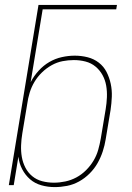

<svg xmlns="http://www.w3.org/2000/svg" viewBox="-20 -755 540 783"><path d="M203 8Q175 8 148.5 0.5Q122 -7 102.5 -24Q83 -41 70.5 -65Q58 -89 55 -116L36 0H16L137 -735H457L454 -717H154L105 -420Q118 -445 137.5 -466.5Q157 -488 181 -502Q205 -516 232 -522Q259 -528 285 -528Q312 -528 337.5 -521.5Q363 -515 383 -499.5Q403 -484 414.5 -461.5Q426 -439 431.5 -413.5Q437 -388 436 -361Q435 -334 431 -307L411 -187Q407 -162 399 -137.5Q391 -113 378 -90Q365 -67 345.5 -47.5Q326 -28 302.5 -15Q279 -2 253.5 3Q228 8 203 8ZM200 -10Q223 -10 246.5 -15Q270 -20 291.5 -31.5Q313 -43 331 -61Q349 -79 361.5 -100Q374 -121 380.5 -144Q387 -167 391 -190L411 -310Q415 -334 416 -358.5Q417 -383 413 -406Q409 -429 398 -449Q387 -469 369.5 -483.5Q352 -498 329 -504Q306 -510 281 -510Q258 -510 235 -505.5Q212 -501 190.5 -489Q169 -477 151 -459.5Q133 -442 120.5 -421Q108 -400 101 -377Q94 -354 91 -331L71 -211Q67 -187 66 -162.5Q65 -138 69 -115Q73 -92 83.5 -71.5Q94 -51 111.5 -36.5Q129 -22 152 -16Q175 -10 200 -10Z"/></svg>

Font: Iosevka Term Curly Thin
Style: Italic
Weight: 100
Italic angle: -9°
Designer: Belleve Invis
Foundry: Belleve Invis
Version: Version 32.3.0